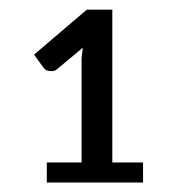

<svg xmlns="http://www.w3.org/2000/svg" viewBox="-20 -836 374 406"><path d="M282.5 -450H79V-492.5H152.5V-712.5L155 -735L101 -690Q96.5 -685.5 88 -685.5Q77 -685.5 72 -693L52 -720.5L163.5 -815.5H217.5V-492.5H282.5Z"/></svg>

Font: Verano Sans
Style: Regular
Weight: 400
Designer: Lukasz Dziedzic with Adam Twardoch and Botio Nikoltchev
Foundry: tyPoland Lukasz Dziedzic
Version: Version 3.001;December 28, 2019;FontCreator 12.0.0.2547 64-b